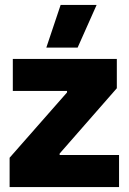

<svg xmlns="http://www.w3.org/2000/svg" viewBox="-20 -759 524 779"><path d="M295 -566 372 -739H226L168 -566ZM19 0H463V-130H222V-136L454 -401V-520H32V-390H252V-384L19 -119Z"/></svg>

Font: Fixel Text ExtraBold
Style: Regular
Weight: 800
Width: 4
Designer: AlfaBravo + MacPaw
Foundry: Kyrylo Tkachov, Marchela Mozhyna, Serhii Makarenko, Maria Weinstein, Zakhar Kryvoshyya
Version: Version 1.211